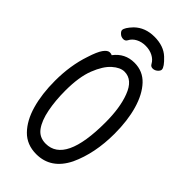

<svg xmlns="http://www.w3.org/2000/svg" viewBox="-281 -969 1063 1063"><g transform="rotate(45 250.0 -437.5)"><path d="M244 24Q170 24 123 -24Q76 -72 53 -153Q30 -234 30 -337Q30 -457 64 -557Q82 -614 99.5 -638.5Q117 -663 134 -663Q145 -663 152 -659Q197 -719 271 -719Q337 -719 381 -672Q425 -625 448 -545Q471 -465 471 -363Q471 -209 417 -93Q417 -93 417 -93Q359 24 244 24ZM240 -54Q391 -54 391 -371Q391 -486 362 -562Q331 -645 267 -645Q234 -645 198 -613Q162 -581 135.5 -513.5Q109 -446 109 -339Q109 -260 122 -194.5Q135 -129 162.5 -91.5Q190 -54 240 -54ZM129 -854Q175 -899 247.5 -899Q320 -899 362.5 -859Q405 -819 405 -799Q405 -789 392.5 -778Q380 -767 364.5 -767Q349 -767 342 -781Q330 -803 305 -816Q280 -829 248.5 -829Q217 -829 192.5 -816Q168 -803 157 -781Q150 -767 134 -767Q118 -767 106 -778Q94 -789 94 -798Q94 -817 129 -854Z"/></g></svg>

Font: Moon Stars Kai HW
Style: Bold
Weight: 700
Designer: GuiWonder
Version: Version 1.101